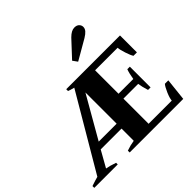

<svg xmlns="http://www.w3.org/2000/svg" viewBox="-227 -1248 1500 1500"><g transform="rotate(-45 523.0 -498.0)"><path d="M586 -825 710 -958Q748 -996 781 -996Q808 -996 821.5 -982Q835 -968 835 -950Q835 -931 821.5 -915Q808 -899 780 -882L614 -786ZM6 -20Q56 -37 84 -44L449 -664Q416 -672 396 -680V-700H990V-513H952Q940 -531 925 -576.5Q910 -622 909 -645H660V-386H823Q832 -442 844 -473H872V-244H844Q827 -299 823 -332H660V-54H916Q918 -81 937 -124.5Q956 -168 971 -185H1009L989 0H397V-20Q442 -36 484 -42V-177H254L178 -42Q211 -37 265 -18V0H6ZM484 -231V-576L286 -231Z"/></g></svg>

Font: Trirong ExtraBold
Style: Regular
Weight: 800
Designer: Katatrad Team
Foundry: CadsonDemak
Version: Version 1.001